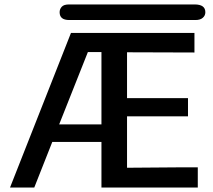

<svg xmlns="http://www.w3.org/2000/svg" viewBox="-20 -843 959 863"><path d="M248 -788Q248 -802 257.5 -812.5Q267 -823 290 -823H855Q903 -823 903 -788Q903 -773 891.5 -763Q880 -753 859 -753H291Q248 -753 248 -788ZM25 0 299 -695H854V-607L551 -608V-402H825V-320H551V-89L806 -91H869V0H436V-205H215L134 0ZM246 -284H436V-609H375Q254 -303 246 -284Z"/></svg>

Font: Coval
Style: Medium
Weight: 500
Foundry: Context Ltd
Version: Version 001.000